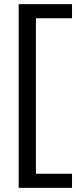

<svg xmlns="http://www.w3.org/2000/svg" viewBox="-20 -770 367 925"><path d="M70 -750H327V-682H153V67H327V135H70Z"/></svg>

Font: Cabin
Style: Regular
Weight: 400
Designer: Pablo Impallari
Foundry: Pablo Impallari. http://www.impallari.com Igino Marini. http://www.ikern.com
Version: Version 2.001